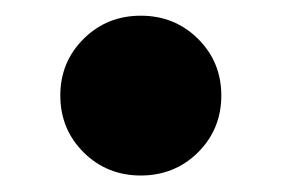

<svg xmlns="http://www.w3.org/2000/svg" viewBox="-20 -464 353 241"><path d="M156.7 -243.7Q114.3 -243.7 85 -272.7Q55.7 -301.8 55.7 -344.2Q55.7 -386.2 85 -415.3Q114.3 -444.3 156.7 -444.3Q199.2 -444.3 228.5 -415.3Q257.8 -386.2 257.8 -344.2Q257.8 -301.8 228.5 -272.7Q199.2 -243.7 156.7 -243.7Z"/></svg>

Font: Inter 24pt Black
Style: Regular
Weight: 900
Designer: Rasmus Andersson
Foundry: rsms
Version: Version 4.001;git-66647c0bb